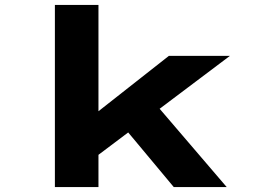

<svg xmlns="http://www.w3.org/2000/svg" viewBox="-20 -760 1060 780"><path d="M368 -122 301 -246 666 -533H914ZM203 0V-740H380V0ZM686 0 429 -308 555 -404 901 0Z"/></svg>

Font: Lexend Zetta ExtraBold
Style: Regular
Weight: 800
Designer: Bonnie Shaver-Troup, Thomas Jockin
Foundry: Lexend
Version: Version 1.007